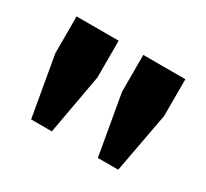

<svg xmlns="http://www.w3.org/2000/svg" viewBox="-75 -835 542 506"><g transform="rotate(30 196.0 -581.5)"><path d="M63 -434H126L159 -617V-729H31V-617ZM266 -434H328L362 -617V-729H234V-617Z"/></g></svg>

Font: Mona Sans SemiCondensed
Style: Bold
Weight: 700
Width: 4
Designer: Deni Anggara
Foundry: GitHub
Version: Version 2.000